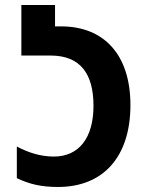

<svg xmlns="http://www.w3.org/2000/svg" viewBox="-20 -734 585 764"><path d="M211 10C390 10 499 -109 499 -316C499 -515 395 -629 223 -629H199V-714H65V-513H181C301 -513 352 -439 352 -313C352 -185 294 -111 194 -111C140 -111 90 -128 47 -151V-25C98 -1 144 10 211 10Z"/></svg>

Font: Noto Sans Georgian Condensed Bold
Style: Regular
Weight: 700
Width: 3
Designer: Monotype Design Team, Akaki Razmadze
Foundry: Google LLC
Version: Version 2.005